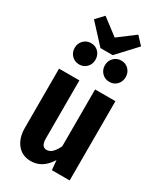

<svg xmlns="http://www.w3.org/2000/svg" viewBox="-232 -1013 941 1112"><g transform="rotate(30 238.5 -457.0)"><path d="M425 0H306L300 -64Q251 16 173 16Q115 16 81.5 -25.5Q48 -67 48 -134V-530H184V-141Q184 -86 221 -86Q259 -86 289 -150V-530H425ZM395 -879 278 -753H196L80 -879L128 -930L237 -847L347 -930ZM205 -680Q205 -650 185.5 -629.5Q166 -609 136 -609Q106 -609 86 -629.5Q66 -650 66 -680Q66 -710 86 -730.5Q106 -751 136 -751Q166 -751 185.5 -730.5Q205 -710 205 -680ZM407 -680Q407 -650 387.5 -629.5Q368 -609 338 -609Q308 -609 288 -629.5Q268 -650 268 -680Q268 -710 288 -730.5Q308 -751 338 -751Q368 -751 387.5 -730.5Q407 -710 407 -680Z"/></g></svg>

Font: Fira Sans Compressed SemiBold
Style: Regular
Weight: 600
Width: 1
Designer: bBox Type GmbH & Carrois Corporate GbR & Edenspiekermann AG
Foundry: bBox Type GmbH & Carrois Corporate GbR & Edenspiekermann AG
Version: Version 4.301